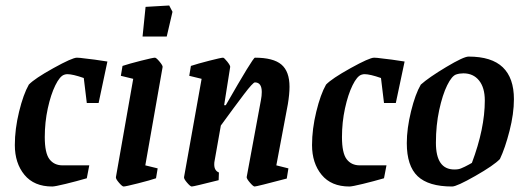

<svg xmlns="http://www.w3.org/2000/svg" viewBox="-20 -670 1915 699"><path d="M143 -171Q143 -113 160 -90.5Q177 -68 208 -68H305L296 -21Q258 -10 219 -0.5Q180 9 170 9Q104 9 69 -33.5Q34 -76 34 -142Q34 -200 49.5 -263.5Q65 -327 85 -362Q106 -384 174.5 -422Q243 -460 260 -460Q269 -460 290.5 -457Q312 -454 324 -453Q330 -452 371 -446L339 -295H296L285 -386Q245 -400 225 -400Q220 -400 214 -398Q198 -393 181.5 -359.5Q165 -326 154 -275.5Q143 -225 143 -171Z M402 -25 465 -383 420 -394 426 -430Q450 -438 493.5 -449Q537 -460 544 -460Q549 -460 561 -445.5Q573 -431 572 -426L509 -68L554 -57L548 -21Q528 -14 482.5 -2.5Q437 9 430 9Q425 9 413 -5Q401 -19 402 -25ZM510 -645 596 -650 608 -627 587 -537H499Z M986 -68 1030 -57 1024 -20Q914 9 907 9Q902 9 890 -5Q878 -19 878 -25L930 -306Q933 -321 933 -335Q933 -370 908 -370Q901 -370 868 -326.5Q835 -283 784 -213L761 -83Q760 -79 760 -71Q760 -49 777 -42L776 -14Q685 9 678 9Q673 9 661 -5Q649 -19 650 -25L714 -383L669 -394L675 -430Q699 -438 742 -449Q785 -460 792 -460Q796 -460 807.5 -445.5Q819 -431 818 -426L796 -287H802Q901 -460 908 -460Q975 -460 1004.5 -435Q1034 -410 1034 -354Q1034 -327 1028 -291Z M1225 -171Q1225 -113 1242 -90.5Q1259 -68 1290 -68H1387L1378 -21Q1340 -10 1301 -0.5Q1262 9 1252 9Q1186 9 1151 -33.5Q1116 -76 1116 -142Q1116 -200 1131.5 -263.5Q1147 -327 1167 -362Q1188 -384 1256.5 -422Q1325 -460 1342 -460Q1351 -460 1372.5 -457Q1394 -454 1406 -453Q1412 -452 1453 -446L1421 -295H1378L1367 -386Q1327 -400 1307 -400Q1302 -400 1296 -398Q1280 -393 1263.5 -359.5Q1247 -326 1236 -275.5Q1225 -225 1225 -171Z M1461 -149Q1461 -202 1476.5 -265Q1492 -328 1512 -362Q1541 -388 1604.5 -426Q1668 -464 1686 -464Q1770 -464 1810.5 -425Q1851 -386 1851 -309Q1851 -256 1835 -193.5Q1819 -131 1800 -91Q1778 -68 1710.5 -29.5Q1643 9 1626 9Q1540 9 1500.5 -28.5Q1461 -66 1461 -149ZM1648 -54Q1656 -55 1672 -63Q1688 -71 1698 -77Q1745 -202 1745 -304Q1745 -351 1724 -377Q1703 -403 1667 -403Q1653 -403 1641 -399Q1625 -394 1608 -359.5Q1591 -325 1579 -269.5Q1567 -214 1567 -150Q1567 -53 1634 -53Q1643 -53 1648 -54Z"/></svg>

Font: Grenze Medium
Style: Italic
Weight: 500
Italic angle: -10°
Designer: Renata Polastri
Foundry: Omnibus-Type
Version: Version 1.002; ttfautohint (v1.8)